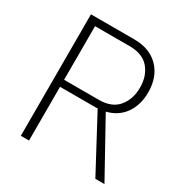

<svg xmlns="http://www.w3.org/2000/svg" viewBox="-155 -779 863 901"><g transform="rotate(30 276.5 -329.0)"><path d="M125.5 0H81.1V-658.2H314.5Q400.4 -658.2 448.7 -608.2Q497.1 -558.1 497.1 -475.1Q497.1 -406.7 463.9 -359.6Q430.7 -312.5 369.6 -297.4L534.2 0H484.9L329.1 -291.5Q321.8 -291 314.5 -291H125.5ZM125.5 -619.6V-329.1H314Q383.3 -329.1 418 -370.6Q452.6 -412.1 452.6 -475.1Q452.6 -538.1 418 -578.9Q383.3 -619.6 314 -619.6Z"/></g></svg>

Font: Estedad-FD ExtraLight
Style: Regular
Weight: 200
Designer: Amin Abedi
Version: Version 7.3